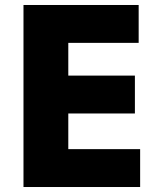

<svg xmlns="http://www.w3.org/2000/svg" viewBox="-20 -750 632 770"><path d="M542 0H74.2V-730H536.1V-578.1H253.9V-446.8H521V-294.9H253.9V-151.9H542Z"/></svg>

Font: Sora ExtraBold
Style: Regular
Weight: 800
Designer: Jonathan Barnbrook, Julián Moncada
Foundry: Barnbrook Fonts
Version: Version 2.000